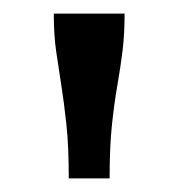

<svg xmlns="http://www.w3.org/2000/svg" viewBox="-20 -730 262 282"><path d="M163 -710H59Q59 -679 62.5 -654.5Q66 -630 70 -605Q74 -580 77.5 -547.5Q81 -515 81 -468H141Q141 -515 144.5 -547.5Q148 -580 152.5 -605.5Q157 -631 160 -655.5Q163 -680 163 -710Z"/></svg>

Font: Roboto Serif 28pt Condensed Medium
Style: Regular
Weight: 500
Width: 3
Designer: Greg Gazdowicz
Foundry: Commercial Type
Version: Version 1.008